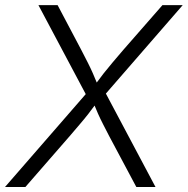

<svg xmlns="http://www.w3.org/2000/svg" viewBox="-39 -748 751 768"><path d="M-19 0 325.7 -396.5 317.4 -346.2 114.7 -727.5H191.4L286.1 -548.3Q300.3 -521 311.5 -498.8Q322.8 -476.6 332.5 -454.6Q342.3 -432.6 353 -405.8H338.9Q358.4 -432.6 375.7 -454.6Q393.1 -476.6 411.9 -498.8Q430.7 -521 454.1 -548.3L610.8 -727.5H691.9L362.3 -348.1L371.1 -398.9L583 0H506.3L397.5 -204.1Q384.3 -230 373.5 -250.7Q362.8 -271.5 353.3 -292.7Q343.8 -314 333.5 -339.4H349.6Q331.1 -314 314.5 -292.7Q297.9 -271.5 280 -250.7Q262.2 -230 240.2 -204.1L62.5 0Z"/></svg>

Font: Inter 18pt Light
Style: Italic
Weight: 300
Italic angle: -9.3988°
Designer: Rasmus Andersson
Foundry: rsms
Version: Version 4.001;git-66647c0bb